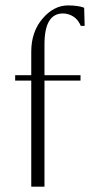

<svg xmlns="http://www.w3.org/2000/svg" viewBox="-20 -703 339 723"><path d="M97.7 0V-399.4H37.1V-419.9H97.7V-508.8Q97.7 -583 140.1 -632.8Q182.6 -682.6 236.3 -682.6Q254.9 -682.6 270 -680.4Q285.2 -678.2 291 -675.8L296.9 -673.8L298.8 -605.5H284.2Q273.9 -629.9 255.6 -641.1Q237.3 -652.3 216.8 -652.3Q147.5 -652.3 147.5 -536.1V-419.9H283.2V-399.4H147.5V0Z"/></svg>

Font: Buda Light
Style: Regular
Weight: 300
Version: Version 1.003